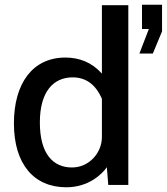

<svg xmlns="http://www.w3.org/2000/svg" viewBox="-20 -784 707 814"><path d="M261 10C355 10 412 -45 433 -75L439 0H524V-762H412V-472C369 -520 316 -540 257 -540C118 -540 39 -430 39 -261C39 -88 124 10 261 10ZM285 -74C207 -74 149 -129 149 -265C149 -395 206 -456 288 -456C342 -456 385 -428 412 -365V-203C412 -136 358 -74 285 -74ZM628 -557 667 -651V-764H582V-661H611L571 -557Z"/></svg>

Font: Cheyenne Sans Medium
Style: Regular
Weight: 500
Designer: The Public Sans project authors (U.S. Web Design System), Libre Franklin designed by Pablo Impallari and Rodrigo Fuenzal
Foundry: The Cheyenne Sans Project Authors
Version: Version 2.007